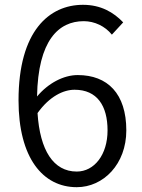

<svg xmlns="http://www.w3.org/2000/svg" viewBox="-20 -765 589 798"><path d="M299 13C410 13 505 -83 505 -223C505 -376 427 -453 303 -453C244 -453 180 -419 134 -364C138 -598 224 -677 328 -677C373 -677 417 -656 445 -621L492 -672C452 -714 399 -745 325 -745C185 -745 57 -637 57 -348C57 -109 158 13 299 13ZM136 -295C186 -365 244 -392 290 -392C384 -392 427 -325 427 -223C427 -122 372 -52 299 -52C202 -52 146 -140 136 -295Z"/></svg>

Font: Noto Sans HK DemiLight
Style: Regular
Weight: 350
Designer: Ryoko NISHIZUKA 西塚涼子 (kana, bopomofo & ideographs); Paul D. Hunt (Latin, Greek & Cyrillic); Sandoll Communications 산돌커뮤니
Foundry: Adobe
Version: Version 2.004;hotconv 1.0.118;makeotfexe 2.5.65603